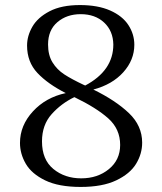

<svg xmlns="http://www.w3.org/2000/svg" viewBox="-20 -726 639 759"><path d="M542 -162Q542 -118 518 -78.5Q494 -39 439.5 -13Q385 13 299 13Q212 13 158.5 -13Q105 -39 82 -78.5Q59 -118 59 -161Q59 -230 110 -285.5Q161 -341 240 -358Q169 -394 128 -437.5Q87 -481 87 -546Q87 -584 108 -620.5Q129 -657 176 -681.5Q223 -706 296 -706Q367 -706 415.5 -684.5Q464 -663 487.5 -627Q511 -591 511 -549Q511 -489 467.5 -440.5Q424 -392 349 -372Q437 -329 489.5 -279Q542 -229 542 -162ZM312 -390 317 -388Q428 -447 428 -550Q427 -604 391.5 -637Q356 -670 299 -670Q244 -670 207 -638.5Q170 -607 170 -550Q170 -508 187.5 -479.5Q205 -451 234 -432Q263 -413 312 -390ZM455 -153Q455 -216 408 -258Q361 -300 274 -342Q222 -317 184 -274.5Q146 -232 146 -167Q146 -95 191 -58Q236 -21 301 -21Q366 -21 410.5 -57.5Q455 -94 455 -153Z"/></svg>

Font: Arima Madurai
Style: Regular
Weight: 400
Designer: Joana Correia and Natanael Gama
Foundry: NDISCOVER
Version: Version 1.019